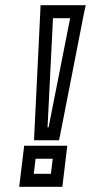

<svg xmlns="http://www.w3.org/2000/svg" viewBox="-20 -694 350 739"><path d="M283 -674H163H136L135 -647L112 -177L111 -154H134H184H207L212 -177L304 -647L310 -674H283ZM250 -624 167 -204H163L184 -624H250ZM223 0 236 -108 239 -133H214H98H73L70 -108L57 0L54 25H79H195H220L223 0ZM176 -25H110L117 -83H183L176 -25Z"/></svg>

Font: Gamestation Text Outline
Style: Italic
Weight: 400
Designer: Jonas Hecksher
Foundry: Jonas Hecksher, Playtypeª, e-types AS
Version: Version 1.003